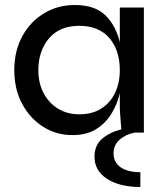

<svg xmlns="http://www.w3.org/2000/svg" viewBox="-20 -529 656 766"><path d="M269 10Q205 10 152.5 -23Q100 -56 68.5 -114.5Q37 -173 37 -249Q37 -325 68.5 -383.5Q100 -442 155 -475.5Q210 -509 278 -509Q359 -509 401 -467.5Q443 -426 458 -360V-499H554V0H517Q482 7 457.5 28Q433 49 433 83Q433 118 461 138Q489 158 540 158V217Q457 217 407 184.5Q357 152 357 96Q357 51 387 25Q417 -1 464 -13Q463 -29 460.5 -57.5Q458 -86 458 -109V-157Q448 -114 425 -76Q402 -38 364 -14Q326 10 269 10ZM296 -73Q349 -73 385 -96.5Q421 -120 439.5 -159.5Q458 -199 458 -249Q458 -329 416 -377.5Q374 -426 296 -426Q218 -426 175.5 -376Q133 -326 133 -249Q133 -197 154 -157.5Q175 -118 211.5 -95.5Q248 -73 296 -73Z"/></svg>

Font: Syne Medium
Style: Regular
Weight: 500
Designer: Lucas Descroix
Foundry: Bonjour Monde
Version: Version 2.200; ttfautohint (v1.8.4)